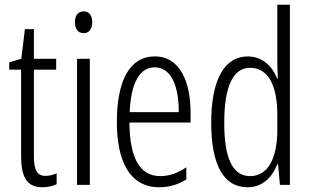

<svg xmlns="http://www.w3.org/2000/svg" viewBox="-20 -780 1310 810"><path d="M172 -38C133 -38 123 -67 123 -126V-486H217V-532H123V-657H85L70 -532L19 -517V-486H69V-123C69 -35 92 10 158 10C183 10 202 5 219 -3V-49C206 -43 189 -38 172 -38Z M333 -732C308 -732 296 -713 296 -686C296 -659 309 -640 333 -640C356 -640 369 -658 369 -686C369 -713 358 -732 333 -732ZM359 -532H305V0H359Z M633 -542C526 -542 473 -438 473 -265C473 -102 526 10 652 10C695 10 733 -2 766 -23V-74C729 -49 693 -37 656 -37C569 -37 527 -115 526 -263H784V-305C784 -432 741 -542 633 -542ZM633 -496C705 -496 735 -410 734 -307H527C533 -435 571 -496 633 -496Z M1024 10C1091 10 1129 -35 1150 -87H1153L1161 0H1203V-760H1150V-520C1150 -498 1151 -476 1152 -449H1149C1130 -499 1087 -542 1025 -542C927 -542 871 -444 871 -262C871 -85 923 10 1024 10ZM1035 -37C959 -37 926 -117 926 -262C926 -413 962 -494 1035 -494C1110 -494 1150 -422 1150 -295V-233C1150 -109 1109 -37 1035 -37Z"/></svg>

Font: Noto Sans Arabic ExtCond Light
Style: Regular
Weight: 300
Width: 2
Designer: Monotype Design Team, Nadine Chahine, Nizar Qandah and Khaled Hosny
Foundry: Monotype Imaging Inc.
Version: Version 2.012